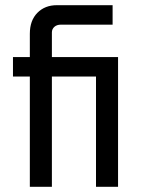

<svg xmlns="http://www.w3.org/2000/svg" viewBox="-20 -720 555 740"><path d="M180 -595V-500H435V0H350V-425H180V0H95V-425H30V-500H95V-590Q95 -641 124 -670.5Q153 -700 199 -700H414V-625H215Q199 -625 189.5 -616.5Q180 -608 180 -595Z"/></svg>

Font: Share Tech
Style: Regular
Weight: 400
Designer: Ralph du Carrois
Foundry: Carrois Type Design
Version: Version 1.100